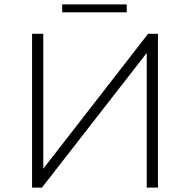

<svg xmlns="http://www.w3.org/2000/svg" viewBox="-20 -854 865 874"><path d="M263 -798V-834H557V-798ZM126 0V-700H177V-86L654 -700H699V0H648V-613L171 0Z"/></svg>

Font: mBank Light
Style: Regular
Weight: 300
Designer: Julieta Ulanovsky
Foundry: Julieta Ulanovsky
Version: Version 7.200;PS 007.200;hotconv 1.0.88;makeotf.lib2.5.64775